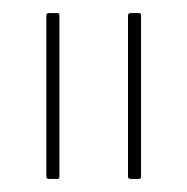

<svg xmlns="http://www.w3.org/2000/svg" viewBox="-20 -703 287 294"><path d="M180 -429Q176 -429 176 -433V-679Q176 -683 180 -683H193Q196 -683 196 -679V-433Q196 -429 193 -429ZM55 -429Q51 -429 51 -433V-679Q51 -683 55 -683H68Q71 -683 71 -679V-433Q71 -429 68 -429Z"/></svg>

Font: Sofia Sans Condensed Thin
Style: Regular
Weight: 250
Version: Version 4.100